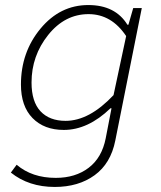

<svg xmlns="http://www.w3.org/2000/svg" viewBox="-20 -512 640 761"><path d="M197 229Q94 229 23 172L46 141Q107 193 201 193Q279 193 331.5 153Q384 113 399 36L422 -83H418Q329 3 233 3Q155 3 109 -44Q63 -91 63 -177Q63 -305 140.5 -398.5Q218 -492 330 -492Q437 -492 485 -414H489L508 -480H542L437 45Q419 136 355 182.5Q291 229 197 229ZM240 -33Q334 -33 430 -135L480 -369Q422 -456 331 -456Q237 -456 171 -373.5Q105 -291 105 -185Q105 -109 140.5 -71Q176 -33 240 -33Z"/></svg>

Font: TypoPRO Source Code Pro
Style: Italic
Weight: 300
Italic angle: -11°
Monospace: yes
Designer: Paul D. Hunt, Teo Tuominen
Foundry: Adobe Systems Incorporated
Version: Version 1.030;PS 1.0;hotconv 1.0.84;makeotf.lib2.5.63406